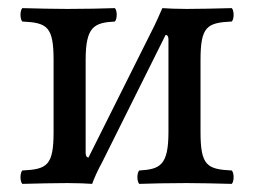

<svg xmlns="http://www.w3.org/2000/svg" viewBox="-20 -451 626 473"><path d="M198 -63C195 -63 191 -65 191 -75V-303C191 -386 212 -395 263 -398C269 -404 269 -425 263 -431C240 -430 183 -429 146 -429C113 -429 73 -430 35 -431C29 -425 29 -404 35 -398C96 -395 112 -386 112 -303V-126C112 -43 96 -34 35 -31C29 -25 29 -4 35 2C74 1 114 0 146 0C169 0 196 1 207 2C212 -12 221 -32 232 -52L388 -365C391 -365 395 -363 395 -353V-126C395 -43 374 -34 323 -31C317 -25 317 -4 323 2C346 1 400 0 440 0C471 0 512 1 551 2C557 -4 557 -25 551 -31C490 -34 474 -43 474 -126V-303C474 -386 490 -395 551 -398C557 -404 557 -425 551 -431C511 -430 471 -429 440 -429C418 -429 390 -430 380 -431C372 -413 363 -392 354 -375Z"/></svg>

Font: Libertinus Math
Style: Regular
Weight: 400
Designer: Philipp H. Poll, Khaled Hosny
Foundry: Caleb Maclennan
Version: Version 7.050;RELEASE